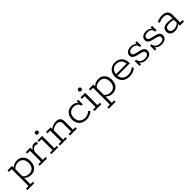

<svg xmlns="http://www.w3.org/2000/svg" viewBox="401 -2139 3891 3891"><g transform="rotate(-45 2346.5 -193.5)"><path d="M11 -395H141V-332L131 -327Q155 -365 197 -385Q239 -405 288 -405Q349 -405 391 -377.5Q433 -350 454.5 -303.5Q476 -257 476 -198Q476 -139 454.5 -92Q433 -45 391 -17.5Q349 10 288 10Q239 10 197 -10.5Q155 -31 131 -68L143 -63V130H212V171H15V130H90V-354H11ZM279 -35Q345 -35 384 -78Q423 -121 423 -198Q423 -275 384 -317.5Q345 -360 279 -360Q235 -360 198.5 -343.5Q162 -327 139 -294L143 -319V-74L139 -101Q162 -69 198.5 -52Q235 -35 279 -35Z M541 0V-41H615V-354H536V-395H666V-301L656 -305Q677 -350 707 -377Q737 -404 776 -404Q810 -404 843 -386L826 -336Q810 -347 796 -351.5Q782 -356 767 -356Q737 -356 710.5 -334Q684 -312 669 -277V-41H750V0Z M874 0V-41H948V-354H869V-395H1002V-41H1071V0ZM974 -477Q953 -477 943 -489Q933 -501 933 -517Q933 -534 943 -546Q953 -558 974 -558Q995 -558 1005.5 -546Q1016 -534 1016 -517Q1016 -501 1005.5 -489Q995 -477 974 -477Z M1121 0V-41H1195V-354H1116V-395H1246V-340L1234 -336Q1272 -370 1316 -387.5Q1360 -405 1401 -405Q1469 -405 1502 -373Q1535 -341 1535 -272V-41H1604V0H1407V-41H1481V-267Q1481 -315 1458.5 -337.5Q1436 -360 1387 -360Q1352 -360 1315.5 -347.5Q1279 -335 1235 -298L1249 -324V-41H1318V0Z M1879 10Q1810 10 1762 -17Q1714 -44 1689 -91Q1664 -138 1664 -198Q1664 -259 1688 -305.5Q1712 -352 1756.5 -378.5Q1801 -405 1863 -405Q1900 -405 1929.5 -394Q1959 -383 1979.5 -362Q2000 -341 2006 -310L1996 -309V-395H2038V-265H1999Q1978 -360 1868 -360Q1795 -360 1755.5 -316Q1716 -272 1716 -197Q1716 -125 1759 -79.5Q1802 -34 1881 -34Q1918 -34 1957 -51Q1996 -68 2022 -94L2048 -56Q2016 -25 1969 -7.5Q1922 10 1879 10Z M2108 0V-41H2182V-354H2103V-395H2236V-41H2305V0ZM2208 -477Q2187 -477 2177 -489Q2167 -501 2167 -517Q2167 -534 2177 -546Q2187 -558 2208 -558Q2229 -558 2239.5 -546Q2250 -534 2250 -517Q2250 -501 2239.5 -489Q2229 -477 2208 -477Z M2343 -395H2473V-332L2463 -327Q2487 -365 2529 -385Q2571 -405 2620 -405Q2681 -405 2723 -377.5Q2765 -350 2786.5 -303.5Q2808 -257 2808 -198Q2808 -139 2786.5 -92Q2765 -45 2723 -17.5Q2681 10 2620 10Q2571 10 2529 -10.5Q2487 -31 2463 -68L2475 -63V130H2544V171H2347V130H2422V-354H2343ZM2611 -35Q2677 -35 2716 -78Q2755 -121 2755 -198Q2755 -275 2716 -317.5Q2677 -360 2611 -360Q2567 -360 2530.5 -343.5Q2494 -327 2471 -294L2475 -319V-74L2471 -101Q2494 -69 2530.5 -52Q2567 -35 2611 -35Z M3116 10Q3042 10 2992.5 -17Q2943 -44 2918 -91Q2893 -138 2893 -197Q2893 -257 2918 -304Q2943 -351 2989.5 -378Q3036 -405 3098 -405Q3161 -405 3206 -378Q3251 -351 3275 -304Q3299 -257 3299 -197V-177H2927V-219H3248Q3247 -260 3228.5 -293Q3210 -326 3176.5 -345Q3143 -364 3098 -364Q3051 -364 3016.5 -343.5Q2982 -323 2963.5 -288Q2945 -253 2945 -210V-197Q2945 -123 2989 -78.5Q3033 -34 3117 -34Q3159 -34 3200.5 -50.5Q3242 -67 3269 -93L3293 -55Q3260 -25 3213 -7.5Q3166 10 3116 10Z M3588 10Q3528 10 3486.5 -14.5Q3445 -39 3428 -90L3445 -97V-1H3402V-140H3442Q3444 -102 3464.5 -76.5Q3485 -51 3516.5 -39Q3548 -27 3582 -27Q3632 -27 3658.5 -46Q3685 -65 3685 -98Q3685 -123 3670 -138.5Q3655 -154 3607 -166L3509 -190Q3460 -202 3432 -226.5Q3404 -251 3404 -292Q3404 -327 3422 -352.5Q3440 -378 3473 -392Q3506 -406 3551 -406Q3601 -406 3638 -385.5Q3675 -365 3688 -320L3674 -316V-395H3716V-266H3677Q3675 -306 3658 -328.5Q3641 -351 3614.5 -360Q3588 -369 3560 -369Q3508 -369 3482.5 -349.5Q3457 -330 3457 -298Q3457 -273 3474.5 -259Q3492 -245 3533 -235L3631 -211Q3685 -198 3711.5 -173Q3738 -148 3738 -103Q3738 -68 3719.5 -42.5Q3701 -17 3668 -3.5Q3635 10 3588 10Z M4028 10Q3968 10 3926.5 -14.5Q3885 -39 3868 -90L3885 -97V-1H3842V-140H3882Q3884 -102 3904.5 -76.5Q3925 -51 3956.5 -39Q3988 -27 4022 -27Q4072 -27 4098.5 -46Q4125 -65 4125 -98Q4125 -123 4110 -138.5Q4095 -154 4047 -166L3949 -190Q3900 -202 3872 -226.5Q3844 -251 3844 -292Q3844 -327 3862 -352.5Q3880 -378 3913 -392Q3946 -406 3991 -406Q4041 -406 4078 -385.5Q4115 -365 4128 -320L4114 -316V-395H4156V-266H4117Q4115 -306 4098 -328.5Q4081 -351 4054.5 -360Q4028 -369 4000 -369Q3948 -369 3922.5 -349.5Q3897 -330 3897 -298Q3897 -273 3914.5 -259Q3932 -245 3973 -235L4071 -211Q4125 -198 4151.5 -173Q4178 -148 4178 -103Q4178 -68 4159.5 -42.5Q4141 -17 4108 -3.5Q4075 10 4028 10Z M4416 10Q4347 10 4310.5 -21Q4274 -52 4274 -106Q4274 -166 4315.5 -195.5Q4357 -225 4427 -225Q4461 -225 4495.5 -220Q4530 -215 4568 -206L4553 -197V-265Q4553 -312 4525 -336Q4497 -360 4440 -360Q4408 -360 4374.5 -351.5Q4341 -343 4310 -326L4295 -369Q4329 -387 4369 -396Q4409 -405 4442 -405Q4524 -405 4565.5 -369Q4607 -333 4607 -261V-41H4675V0H4555V-61L4563 -56Q4533 -23 4493.5 -6.5Q4454 10 4416 10ZM4424 -32Q4460 -32 4495.5 -47Q4531 -62 4559 -90L4553 -71V-184L4568 -167Q4532 -177 4498.5 -181Q4465 -185 4436 -185Q4384 -185 4355.5 -166.5Q4327 -148 4327 -107Q4327 -71 4351.5 -51.5Q4376 -32 4424 -32Z"/></g></svg>

Font: Rokkitt Light
Style: Regular
Weight: 300
Version: Version 3.103